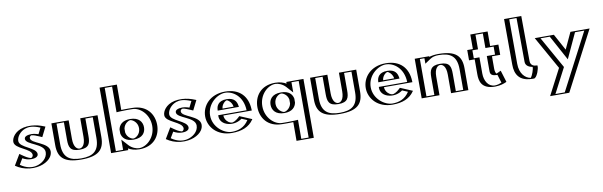

<svg xmlns="http://www.w3.org/2000/svg" viewBox="-62 -1541 7804 2483"><g transform="rotate(-10 3840.0 -300.0)"><path d="M124.5 -175C244 -85 306.5 -119 306.5 -153C306.5 -231 88.5 -261.4 88.5 -363C88.5 -460 229.5 -602 484.5 -488L426.5 -372C290.5 -434 257.5 -397 257.5 -373C257.5 -311 493.5 -283 493.5 -160C493.5 -9 239.5 87 52.5 -54ZM129 -153.2 72.4 -58.1C215.5 41 393.7 0.2 455.6 -89.2C470.4 -110.6 478.5 -134.4 478.5 -160C478.5 -267.8 242.5 -286.7 242.5 -373C242.5 -397.1 263.8 -421.2 307.5 -421.1C334.8 -421 368.2 -413.5 419.5 -391.5L464 -480.5C263.4 -563.7 144.3 -481.4 112.4 -404.4C106.4 -389.9 103.5 -375.8 103.5 -363C103.5 -278.9 321.5 -252 321.5 -153C321.5 -124.1 294.1 -102.3 255.6 -102.4C223 -102.5 181.6 -116.3 129 -153.2ZM129 -153.2C181.6 -116.3 223 -102.5 255.6 -102.4C294.1 -102.3 321.5 -124.1 321.5 -153C321.5 -252 103.5 -278.9 103.5 -363C103.5 -375.8 106.4 -389.9 112.4 -404.4C144.3 -481.4 263.4 -563.7 464 -480.5L419.5 -391.5C368.2 -413.5 334.8 -421 307.5 -421.1C263.8 -421.2 242.5 -397.1 242.5 -373C242.5 -286.7 478.5 -267.8 478.5 -160C478.5 -134.4 470.4 -110.6 455.6 -89.2C393.7 0.2 215.5 41 72.4 -58.1ZM124.4 -174.7 52.4 -53.7 63.9 -45.8C212.8 57.3 400.2 17.1 467.9 -80.7C484.2 -104.3 493.5 -131.1 493.5 -160C493.5 -286.1 257.5 -307.9 257.5 -373C257.5 -386.9 269.4 -406.2 307.4 -406.1C332 -406 363.2 -399.3 413.6 -377.7L426.6 -372.2L484.6 -488.2L469.7 -494.4C263.5 -579.8 134.2 -496.2 98.5 -410.1C91.9 -394.1 88.5 -378 88.5 -363C88.5 -258.5 306.5 -233.9 306.5 -153C306.5 -135.3 289.3 -117.3 255.6 -117.4C227.4 -117.5 188.8 -129.6 137.6 -165.5ZM141.2 -134.1C176 -115.1 211 -102.5 255.5 -102.4C333.1 -102.3 346.5 -136.2 346.5 -153C346.5 -243.7 128.5 -271 128.5 -363C128.5 -415.9 176.3 -481.7 246.5 -505.4C289.2 -519.9 344.4 -524.3 441.6 -483.7L401.7 -403.8C361.1 -417.4 322.5 -426 277 -418.8C221.1 -410 217.5 -385.4 217.5 -373C217.5 -294.8 453.5 -275.3 453.5 -160C453.5 -79.4 375.7 -19.7 298.6 -4.5C247 5.7 174.5 1.1 94.7 -56ZM113.4 -195.9 30.1 -55.9C83.1 -19.2 143.1 5.5 213.8 12.5C350.2 26 452.7 -25.5 494.3 -85.5C510 -108.2 518.5 -133.2 518.5 -160C518.5 -278.3 282.5 -300 282.5 -373C282.5 -398.8 307.1 -406.1 307.1 -406.1C314 -406 339.3 -403.1 389.4 -381.6L443.6 -358.4L507 -485.1L493.7 -490.6C438.7 -513.4 385.4 -526.4 331.4 -529.6C168.9 -539.1 95.7 -461.8 72.8 -406.7C66.6 -391.5 63.5 -376.6 63.5 -363C63.5 -266.7 281.5 -241.8 281.5 -153C281.5 -130.9 260.5 -118.5 255.4 -117.4C249.7 -117.7 214.2 -125.3 164.2 -160.3Z M792 -513V-269C792 -168 819 -129 893 -129C967 -129 994 -168 994 -269V-513H1171V-226C1171 -54 1085 15 893 15C701 15 615 -54 615 -226V-513ZM777 -498V-269C777 -165.2 808.9 -114 893 -114C977.1 -114 1009 -165.2 1009 -269V-498H1156V-226C1156 -62.5 1080.1 0 893 0C705.9 0 630 -62.5 630 -226V-498ZM777 -498H630V-226C630 -62.5 705.9 0 893 0C1080.1 0 1156 -62.5 1156 -226V-498H1009V-269C1009 -165.2 977.1 -114 893 -114C808.9 -114 777 -165.2 777 -269ZM792 -513H615V-226C615 -54.2 701.1 15 893 15C1084.9 15 1171 -54.2 1171 -226V-513H994V-269C994 -168.2 966.6 -129 893 -129C819.4 -129 792 -168.2 792 -269ZM752 -498V-269C752 -174.4 767.6 -114 893 -114C1018.4 -114 1034 -174.4 1034 -269V-498H1131V-226C1131 -51.9 1043.9 0 893 0C742.1 0 655 -51.9 655 -226V-498ZM817 -513H590V-226C590 -64.6 665.4 15 893 15C1120.6 15 1196 -64.6 1196 -226V-513H969V-269C969 -158.8 924.4 -129 893 -129C861.6 -129 817 -158.8 817 -269Z M1721 -256C1721 -186 1673 -136 1601 -136C1540.6 -136 1494.7 -174.3 1484.3 -230.9L1484.4 -281.6C1495.4 -338.7 1543.2 -377 1601 -377C1668 -377 1721 -327 1721 -256ZM1309 0H1484V-58C1522 -16 1584 15 1654 15C1804 15 1909 -106 1909 -256C1909 -406 1804 -528 1654 -528C1623.8 -528 1554 -530.5 1485.1 -526L1486 -860H1309ZM1601 -121C1681 -121 1736 -178.3 1736 -256C1736 -335.2 1675.9 -392 1601 -392C1535.4 -392 1482 -348 1469.4 -283L1469.3 -229.5C1481.2 -165.1 1532.9 -121 1601 -121ZM1324 -15V-845H1471L1470 -510L1486.1 -511C1554.1 -515.5 1623.3 -513 1654 -513C1794.8 -513 1894 -399 1894 -256C1894 -113 1794.9 0 1654 0C1588.4 0 1530.3 -29.2 1495.1 -68.1L1469 -96.9V-15ZM1469.3 -229.5 1469.4 -283C1482 -348 1535.4 -392 1601 -392C1675.9 -392 1736 -335.2 1736 -256C1736 -178.3 1681 -121 1601 -121C1532.9 -121 1481.2 -165.1 1469.3 -229.5ZM1324 -15H1469V-96.9L1495.1 -68.1C1530.3 -29.2 1588.4 0 1654 0C1794.9 0 1894 -113 1894 -256C1894 -399 1794.8 -513 1654 -513C1623.3 -513 1554.1 -515.5 1486.1 -511L1470 -510L1471 -845H1324ZM1721 -256C1721 -327 1668 -377 1601 -377C1543.3 -377 1495.4 -338.7 1484.4 -281.6L1484.3 -230.9C1494.7 -174.4 1540.6 -136 1601 -136C1672.9 -136 1721 -186.1 1721 -256ZM1309 0V-860H1486L1485.1 -526C1554 -530.5 1623.8 -528 1654 -528C1804 -528 1909 -406 1909 -256C1909 -106 1804 15 1654 15C1584 15 1522 -16 1484 -58V0ZM1601 -121C1723.1 -121 1761 -189.6 1761 -256C1761 -323.6 1718.5 -392 1601 -392C1496.6 -392 1455 -337.1 1444.4 -282.1L1444.3 -230.3C1454.3 -176 1494.2 -121 1601 -121ZM1349 -15V-845H1446L1445 -508.2L1491.9 -511.2C1554.8 -515.3 1619.9 -513 1654 -513C1751.3 -513 1869 -410.3 1869 -256C1869 -101.7 1751.4 0 1654 0C1616.5 0 1559.6 -21.2 1521.9 -62.8L1444 -148.9V-15ZM1509.3 -230 1509.4 -282.5C1522.5 -349.5 1582.1 -377 1601 -377C1625.4 -377 1696 -338.6 1696 -256C1696 -174.7 1630.6 -136 1601 -136C1579.4 -136 1521.6 -163.6 1509.3 -230ZM1284 0H1509V-21.9C1543.5 -1.8 1591.4 15 1654 15C1847.4 15 1934 -117.3 1934 -256C1934 -394.7 1847.4 -528 1654 -528C1631.3 -528 1571.9 -529.8 1510.1 -527.4L1511 -860H1284Z M2106.5 -175C2226 -85 2288.5 -119 2288.5 -153C2288.5 -231 2070.5 -261.4 2070.5 -363C2070.5 -460 2211.5 -602 2466.5 -488L2408.5 -372C2272.5 -434 2239.5 -397 2239.5 -373C2239.5 -311 2475.5 -283 2475.5 -160C2475.5 -9 2221.5 87 2034.5 -54ZM2111 -153.2 2054.4 -58.1C2197.5 41 2375.7 0.2 2437.6 -89.2C2452.4 -110.6 2460.5 -134.4 2460.5 -160C2460.5 -267.8 2224.5 -286.7 2224.5 -373C2224.5 -397.1 2245.8 -421.2 2289.5 -421.1C2316.8 -421 2350.2 -413.5 2401.5 -391.5L2446 -480.5C2245.4 -563.7 2126.3 -481.4 2094.4 -404.4C2088.4 -389.9 2085.5 -375.8 2085.5 -363C2085.5 -278.9 2303.5 -252 2303.5 -153C2303.5 -124.1 2276.1 -102.3 2237.6 -102.4C2205 -102.5 2163.6 -116.3 2111 -153.2ZM2111 -153.2C2163.6 -116.3 2205 -102.5 2237.6 -102.4C2276.1 -102.3 2303.5 -124.1 2303.5 -153C2303.5 -252 2085.5 -278.9 2085.5 -363C2085.5 -375.8 2088.4 -389.9 2094.4 -404.4C2126.3 -481.4 2245.4 -563.7 2446 -480.5L2401.5 -391.5C2350.2 -413.5 2316.8 -421 2289.5 -421.1C2245.8 -421.2 2224.5 -397.1 2224.5 -373C2224.5 -286.7 2460.5 -267.8 2460.5 -160C2460.5 -134.4 2452.4 -110.6 2437.6 -89.2C2375.7 0.2 2197.5 41 2054.4 -58.1ZM2106.4 -174.7 2034.4 -53.7 2045.9 -45.8C2194.8 57.3 2382.2 17.1 2449.9 -80.7C2466.2 -104.3 2475.5 -131.1 2475.5 -160C2475.5 -286.1 2239.5 -307.9 2239.5 -373C2239.5 -386.9 2251.4 -406.2 2289.4 -406.1C2314 -406 2345.2 -399.3 2395.6 -377.7L2408.6 -372.2L2466.6 -488.2L2451.7 -494.4C2245.5 -579.8 2116.2 -496.2 2080.5 -410.1C2073.9 -394.1 2070.5 -378 2070.5 -363C2070.5 -258.5 2288.5 -233.9 2288.5 -153C2288.5 -135.3 2271.3 -117.3 2237.6 -117.4C2209.4 -117.5 2170.8 -129.6 2119.6 -165.5ZM2123.2 -134.1C2158 -115.1 2193 -102.5 2237.5 -102.4C2315.1 -102.3 2328.5 -136.2 2328.5 -153C2328.5 -243.7 2110.5 -271 2110.5 -363C2110.5 -415.9 2158.3 -481.7 2228.5 -505.4C2271.2 -519.9 2326.4 -524.3 2423.6 -483.7L2383.7 -403.8C2343.1 -417.4 2304.5 -426 2259 -418.8C2203.1 -410 2199.5 -385.4 2199.5 -373C2199.5 -294.8 2435.5 -275.3 2435.5 -160C2435.5 -79.4 2357.7 -19.7 2280.6 -4.5C2229 5.7 2156.5 1.1 2076.7 -56ZM2095.4 -195.9 2012.1 -55.9C2065.1 -19.2 2125.1 5.5 2195.8 12.5C2332.2 26 2434.7 -25.5 2476.3 -85.5C2492 -108.2 2500.5 -133.2 2500.5 -160C2500.5 -278.3 2264.5 -300 2264.5 -373C2264.5 -398.8 2289.1 -406.1 2289.1 -406.1C2296 -406 2321.3 -403.1 2371.4 -381.6L2425.6 -358.4L2489 -485.1L2475.7 -490.6C2420.7 -513.4 2367.4 -526.4 2313.4 -529.6C2150.9 -539.1 2077.7 -461.8 2054.8 -406.7C2048.6 -391.5 2045.5 -376.6 2045.5 -363C2045.5 -266.7 2263.5 -241.8 2263.5 -153C2263.5 -130.9 2242.5 -118.5 2237.4 -117.4C2231.7 -117.7 2196.2 -125.3 2146.2 -160.3Z M2778 -317C2781 -364 2815 -413 2876 -413C2928 -413 2965 -371 2973 -317ZM3009 -173C2896 -60 2773 -141 2773 -227H3146C3146 -418 3027 -528 2871 -528C2716 -528 2589 -406 2589 -256C2589 -107 2716 15 2871 15C2985 15 3079 -22 3137 -119ZM2762 -302 2763 -318C2766.4 -370.8 2805.5 -428 2876 -428C2937.3 -428 2979.1 -378.2 2987.8 -319.2L2990.4 -302ZM3012.3 -155.3C2929.6 -79 2838.6 -94.7 2790.8 -146.8C2770.5 -168.9 2758 -197.3 2758 -227V-242H3130.7C3124.6 -415.4 3015.2 -513 2871 -513C2723.8 -513 2604 -397.2 2604 -256C2604 -115.8 2723.8 0 2871 0C2975.7 0 3059 -30.9 3114.8 -112.1ZM2762 -302H2990.4L2987.8 -319.2C2979.1 -378.2 2937.3 -428 2876 -428C2805.5 -428 2766.4 -370.8 2763 -318ZM3012.3 -155.3 3114.8 -112.1C3059 -30.9 2975.7 0 2871 0C2723.8 0 2604 -115.8 2604 -256C2604 -397.2 2723.8 -513 2871 -513C3015.2 -513 3124.6 -415.4 3130.7 -242H2758V-227C2758 -197.3 2770.5 -168.9 2790.8 -146.8C2838.6 -94.7 2929.6 -79 3012.3 -155.3ZM2778 -317H2973C2965 -371 2928 -413 2876 -413C2815.1 -413 2781 -364 2778 -317ZM3002.1 -166.4 3009.2 -172.9 3137.6 -118.8 3127.1 -103.6C3068 -17.5 2978.6 15 2871 15C2716 15 2589 -107 2589 -256C2589 -406 2716 -528 2871 -528C3023.2 -528 3139.3 -423.1 3145.7 -242.5L3146.3 -227H2773C2773 -201.6 2783.7 -176.6 2801.8 -156.9C2843.8 -111.2 2924.9 -95 3002.1 -166.4ZM2737 -302H3015.3L3012.9 -317.8C3005.6 -367.1 2979.6 -428 2876 -428C2762.4 -428 2740.7 -359.6 2738 -317.4ZM3021 -145.4 3093.4 -114.8C3035.4 -24.3 2952.4 0 2871 0C2766.6 0 2629 -104 2629 -256C2629 -409.1 2766.6 -513 2871 -513C2973.4 -513 3099.4 -427 3105.7 -242H2733V-227C2733 -176.9 2767 -121.8 2851.7 -106.1C2919.7 -93.6 2980.2 -114.3 3021 -145.4ZM2948.1 -317H2803C2806.7 -374.6 2857.7 -413 2876 -413C2886.3 -413 2938.6 -381.1 2948.1 -317ZM2975.2 -161C2942.5 -130.8 2910.5 -120 2897.4 -118.3C2888.6 -117.1 2857.6 -120.1 2828.6 -151.7C2810.1 -171.8 2798 -198.9 2798 -227H3171.3L3170.7 -242.2C3164.7 -411.9 3064.8 -528 2871 -528C2673.2 -528 2564 -394.2 2564 -256C2564 -118.9 2673.2 15 2871 15C3003.8 15 3096.8 -25.8 3153.5 -108.3L3158.8 -116.1L2999.4 -183.3Z M3463 -257C3463 -327 3511 -377 3583 -377C3643.4 -377 3689.3 -338.7 3699.7 -282.1L3699.6 -231.4C3688.6 -174.3 3640.8 -136 3583 -136C3516 -136 3463 -186 3463 -257ZM3875 -513H3700V-455C3662 -497 3600 -528 3530 -528C3380 -528 3275 -407 3275 -257C3275 -107 3380 15 3530 15C3560.2 15 3630 17.5 3698.9 13L3698 260H3875ZM3583 -392C3503 -392 3448 -334.7 3448 -257C3448 -177.8 3508.1 -121 3583 -121C3648.6 -121 3702 -165 3714.6 -230L3714.7 -283.5C3702.8 -347.9 3651.1 -392 3583 -392ZM3860 -498V245H3713.1L3714 -3L3697.9 -2C3629.9 2.5 3560.7 0 3530 0C3389.2 0 3290 -114 3290 -257C3290 -400 3389.1 -513 3530 -513C3595.6 -513 3653.7 -483.8 3688.9 -444.9L3715 -416.1V-498ZM3714.7 -283.5 3714.6 -230C3702 -165 3648.6 -121 3583 -121C3508.1 -121 3448 -177.8 3448 -257C3448 -334.7 3503 -392 3583 -392C3651.1 -392 3702.8 -347.9 3714.7 -283.5ZM3860 -498H3715V-416.1L3688.9 -444.9C3653.7 -483.8 3595.6 -513 3530 -513C3389.1 -513 3290 -400 3290 -257C3290 -114 3389.2 0 3530 0C3560.7 0 3629.9 2.5 3697.9 -2L3714 -3L3713.1 245H3860ZM3463 -257C3463 -186 3516 -136 3583 -136C3641.9 -136 3689.1 -176.9 3699.6 -231.4L3699.7 -282.1C3689.3 -338.6 3643.4 -377 3583 -377C3511.1 -377 3463 -326.9 3463 -257ZM3875 -513V260H3698L3698.9 13C3630 17.5 3560.2 15 3530 15C3380 15 3275 -107 3275 -257C3275 -407 3380 -528 3530 -528C3600 -528 3662 -497 3700 -455V-513ZM3583 -392C3460.9 -392 3423 -323.4 3423 -257C3423 -189.4 3465.5 -121 3583 -121C3687.4 -121 3729 -175.9 3739.6 -230.9L3739.7 -282.7C3729.7 -337 3689.8 -392 3583 -392ZM3835 -498V245H3738.1L3739 -4.8L3692.1 -1.8C3629.2 2.3 3564.1 0 3530 0C3432.7 0 3315 -102.7 3315 -257C3315 -411.3 3432.6 -513 3530 -513C3567.5 -513 3624.4 -491.8 3662.1 -450.2L3740 -364.1V-498ZM3674.7 -283 3674.6 -230.5C3661.5 -163.5 3601.9 -136 3583 -136C3558.6 -136 3488 -174.4 3488 -257C3488 -338.3 3553.4 -377 3583 -377C3604.6 -377 3662.4 -349.4 3674.7 -283ZM3900 -513H3675V-491.1C3640.5 -511.2 3592.6 -528 3530 -528C3336.6 -528 3250 -395.7 3250 -257C3250 -118.3 3336.6 15 3530 15C3552.7 15 3612.1 16.8 3673.9 14.4L3673 260H3900Z M4189 -513V-269C4189 -168 4216 -129 4290 -129C4364 -129 4391 -168 4391 -269V-513H4568V-226C4568 -54 4482 15 4290 15C4098 15 4012 -54 4012 -226V-513ZM4174 -498V-269C4174 -165.2 4205.9 -114 4290 -114C4374.1 -114 4406 -165.2 4406 -269V-498H4553V-226C4553 -62.5 4477.1 0 4290 0C4102.9 0 4027 -62.5 4027 -226V-498ZM4174 -498H4027V-226C4027 -62.5 4102.9 0 4290 0C4477.1 0 4553 -62.5 4553 -226V-498H4406V-269C4406 -165.2 4374.1 -114 4290 -114C4205.9 -114 4174 -165.2 4174 -269ZM4189 -513H4012V-226C4012 -54.2 4098.1 15 4290 15C4481.9 15 4568 -54.2 4568 -226V-513H4391V-269C4391 -168.2 4363.6 -129 4290 -129C4216.4 -129 4189 -168.2 4189 -269ZM4149 -498V-269C4149 -174.4 4164.6 -114 4290 -114C4415.4 -114 4431 -174.4 4431 -269V-498H4528V-226C4528 -51.9 4440.9 0 4290 0C4139.1 0 4052 -51.9 4052 -226V-498ZM4214 -513H3987V-226C3987 -64.6 4062.4 15 4290 15C4517.6 15 4593 -64.6 4593 -226V-513H4366V-269C4366 -158.8 4321.4 -129 4290 -129C4258.6 -129 4214 -158.8 4214 -269Z M4887 -317C4890 -364 4924 -413 4985 -413C5037 -413 5074 -371 5082 -317ZM5118 -173C5005 -60 4882 -141 4882 -227H5255C5255 -418 5136 -528 4980 -528C4825 -528 4698 -406 4698 -256C4698 -107 4825 15 4980 15C5094 15 5188 -22 5246 -119ZM4871 -302 4872 -318C4875.4 -370.8 4914.5 -428 4985 -428C5046.3 -428 5088.1 -378.2 5096.8 -319.2L5099.4 -302ZM5121.3 -155.3C5038.6 -79 4947.6 -94.7 4899.8 -146.8C4879.5 -168.9 4867 -197.3 4867 -227V-242H5239.7C5233.6 -415.4 5124.2 -513 4980 -513C4832.8 -513 4713 -397.2 4713 -256C4713 -115.8 4832.8 0 4980 0C5084.7 0 5168 -30.9 5223.8 -112.1ZM4871 -302H5099.4L5096.8 -319.2C5088.1 -378.2 5046.3 -428 4985 -428C4914.5 -428 4875.4 -370.8 4872 -318ZM5121.3 -155.3 5223.8 -112.1C5168 -30.9 5084.7 0 4980 0C4832.8 0 4713 -115.8 4713 -256C4713 -397.2 4832.8 -513 4980 -513C5124.2 -513 5233.6 -415.4 5239.7 -242H4867V-227C4867 -197.3 4879.5 -168.9 4899.8 -146.8C4947.6 -94.7 5038.6 -79 5121.3 -155.3ZM4887 -317H5082C5074 -371 5037 -413 4985 -413C4924.1 -413 4890 -364 4887 -317ZM5111.1 -166.4 5118.2 -172.9 5246.6 -118.8 5236.1 -103.6C5177 -17.5 5087.6 15 4980 15C4825 15 4698 -107 4698 -256C4698 -406 4825 -528 4980 -528C5132.2 -528 5248.3 -423.1 5254.7 -242.5L5255.3 -227H4882C4882 -201.6 4892.7 -176.6 4910.8 -156.9C4952.8 -111.2 5033.9 -95 5111.1 -166.4ZM4846 -302H5124.3L5121.9 -317.8C5114.6 -367.1 5088.6 -428 4985 -428C4871.4 -428 4849.7 -359.6 4847 -317.4ZM5130 -145.4 5202.4 -114.8C5144.4 -24.3 5061.4 0 4980 0C4875.6 0 4738 -104 4738 -256C4738 -409.1 4875.6 -513 4980 -513C5082.4 -513 5208.4 -427 5214.7 -242H4842V-227C4842 -176.9 4876 -121.8 4960.7 -106.1C5028.7 -93.6 5089.2 -114.3 5130 -145.4ZM5057.1 -317H4912C4915.7 -374.6 4966.7 -413 4985 -413C4995.3 -413 5047.6 -381.1 5057.1 -317ZM5084.2 -161C5051.5 -130.8 5019.5 -120 5006.4 -118.3C4997.6 -117.1 4966.6 -120.1 4937.6 -151.7C4919.1 -171.8 4907 -198.9 4907 -227H5280.3L5279.7 -242.2C5273.7 -411.9 5173.8 -528 4980 -528C4782.2 -528 4673 -394.2 4673 -256C4673 -118.9 4782.2 15 4980 15C5112.8 15 5205.8 -25.8 5262.5 -108.3L5267.8 -116.1L5108.4 -183.3Z M5571.5 0H5387.5V-520H5527.5V-491C5561.5 -514 5608.5 -528 5673.5 -528C5865.5 -528 5950.5 -459 5950.5 -287V0H5773.5V-244C5773.5 -345 5747.5 -384 5673.5 -384C5599.5 -384 5571.5 -345 5571.5 -244ZM5556.5 -15H5402.5V-505H5512.5V-462.7L5535.9 -478.6C5566.8 -499.5 5610.6 -513 5673.5 -513C5860.6 -513 5935.5 -450.6 5935.5 -287V-15H5788.5V-244C5788.5 -347.6 5757.8 -399 5673.5 -399C5589.5 -399 5556.5 -347.9 5556.5 -244ZM5556.5 -15V-244C5556.5 -347.9 5589.5 -399 5673.5 -399C5757.8 -399 5788.5 -347.6 5788.5 -244V-15H5935.5V-287C5935.5 -450.6 5860.6 -513 5673.5 -513C5610.6 -513 5566.8 -499.5 5535.9 -478.6L5512.5 -462.7V-505H5402.5V-15ZM5571.5 0V-244C5571.5 -344.8 5599.9 -384 5673.5 -384C5747.2 -384 5773.5 -344.8 5773.5 -244V0H5950.5V-287C5950.5 -458.8 5865.4 -528 5673.5 -528C5608.5 -528 5561.5 -514 5527.5 -491V-520H5387.5V0ZM5531.5 -15H5427.5V-505H5487.5V-433L5562.5 -483.7C5592.3 -503.9 5626.5 -513 5673.5 -513C5824.3 -513 5910.5 -461.2 5910.5 -287V-15H5813.5V-244C5813.5 -338.5 5799 -399 5673.5 -399C5548.3 -399 5531.5 -338.7 5531.5 -244ZM5596.5 0V-244C5596.5 -354.2 5642 -384 5673.5 -384C5704.9 -384 5748.5 -354.1 5748.5 -244V0H5975.5V-287C5975.5 -448.4 5901.1 -528 5673.5 -528C5625.7 -528 5584.5 -521.4 5552.5 -510.8V-520H5362.5V0Z M6150 -513V-704H6327V-513H6435V-378H6327V-215C6327 -167 6339 -144 6367 -144C6390 -144 6411 -160 6411 -160L6455 -17C6455 -17 6398 15 6325 15C6184 15 6150 -90 6150 -181V-378H6076V-513ZM6165 -498H6091V-393H6165V-181C6165 -92.9 6195.4 0 6325 0C6374.8 0 6416.3 -15.5 6436.9 -24.8L6402.2 -137.6C6394.7 -134.1 6380.9 -129 6367 -129C6325.6 -129 6312 -166.8 6312 -215V-393H6420V-498H6312V-689H6165ZM6165 -498V-689H6312V-498H6420V-393H6312V-215C6312 -166.8 6325.6 -129 6367 -129C6380.9 -129 6394.7 -134.1 6402.2 -137.6L6436.9 -24.8C6416.3 -15.5 6374.8 0 6325 0C6195.4 0 6165 -92.9 6165 -181V-393H6091V-498ZM6150 -513H6076V-378H6150V-181C6150 -90.1 6184.1 15 6325 15C6377.9 15 6421.3 -1.4 6443.1 -11.1L6455.1 -16.6L6411.5 -158.4L6395.9 -151.2C6389.6 -148.3 6377.4 -144 6367 -144C6339.3 -144 6327 -167.1 6327 -215V-378H6435V-513H6327V-704H6150ZM6190 -498V-689H6287V-498H6395V-393H6287V-215C6287 -175.3 6284.4 -145.2 6334.8 -132.7C6344 -130.4 6355.7 -129 6367 -129C6371.5 -129 6379.7 -129.5 6380.1 -129.5L6413.4 -21.2C6394.2 -12.4 6356.5 0 6325 0C6238.9 0 6190 -83.3 6190 -181V-393H6116V-498ZM6125 -513H6051V-378H6125V-181C6125 -99.6 6140.8 15 6325 15C6396.7 15 6445.8 -5.4 6467.6 -15.2L6478.6 -20.1L6431 -174.7L6371.1 -147C6370.9 -146.9 6370.7 -146.8 6370.7 -146.8C6359.2 -157.8 6352 -184.1 6352 -215V-378H6460V-513H6352V-704H6125Z M6820 0C6690 0 6616.6 -86 6616.6 -225L6614.6 -825H6790.6L6794.6 -234C6794.6 -169.4 6866.9 -163.9 6877.6 -163C6908.1 -160.5 6850.6 0 6820 0ZM6818.9 -15C6697.6 -15.8 6631.6 -92.7 6631.6 -225.1L6629.7 -810H6775.7L6779.6 -234C6779.6 -161.5 6853.7 -150.4 6871.1 -148.5C6873.7 -118.1 6835.3 -25.4 6818.9 -15ZM6818.9 -15C6835.3 -25.4 6873.7 -118.1 6871.1 -148.5C6853.7 -150.4 6779.6 -161.5 6779.6 -234L6775.7 -810H6629.7L6631.6 -225C6631.6 -92.7 6697.6 -15.8 6818.9 -15ZM6823.2 0 6826.9 -2.4C6852.6 -18.7 6889.2 -112.7 6886.1 -149.8L6885 -162.1L6872.7 -163.4C6854.4 -165.4 6794.6 -175.5 6794.6 -234.1L6790.6 -825H6614.6L6616.6 -225C6616.6 -84 6690.1 -0.8 6823.2 0ZM6798.8 -16.3C6726.6 -25.8 6656.6 -96.9 6656.6 -225L6654.7 -810H6750.7L6754.6 -234C6754.6 -180.3 6804.6 -158.6 6845.9 -151.3C6849.7 -125 6820.8 -43.5 6798.8 -16.3ZM6853.4 -7.4C6881.7 -25.5 6914 -114.8 6911.1 -149L6910.2 -159.9L6882.2 -162.9C6882.2 -162.9 6819.6 -165.5 6819.6 -234L6815.6 -825H6589.6L6591.6 -225C6591.6 -97.1 6647.1 -1.1 6818.2 0L6841.5 0.1Z M7430 -513 7308 -250 7165 -513H6961L7204 -80L7027 260H7231L7634 -513ZM7439.6 -498 7309.1 -216.6 7156.1 -498H6986.6L7221.1 -80.3L7051.7 245H7221.9L7609.3 -498ZM7439.6 -498H7609.3L7221.9 245H7051.7L7221.1 -80.3L6986.6 -498H7156.1L7309.1 -216.6ZM7430 -513H7634L7231 260H7027L7204 -80L6961 -513H7165L7308 -250ZM7463.6 -498H7585.4L7198.1 245H7075.6L7244.8 -80.1L7010.3 -498H7132.3L7311.1 -169.2ZM7405.9 -513 7305.9 -297.5 7188.7 -513H6937.3L7180.2 -80.2L7003.2 260H7254.8L7657.8 -513Z"/></g></svg>

Font: Hussar Outliner
Style: Regular
Weight: 700
Foundry: Cannot Into Space Fonts
Version: Version 0.92